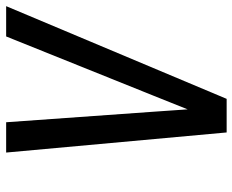

<svg xmlns="http://www.w3.org/2000/svg" viewBox="-88 -688 775 640"><g transform="rotate(90 300.0 -367.5)"><path d="M0 0 309 -735H421L488 0H387L352 -490Q350 -519 348 -547.5Q346 -576 344 -605Q332 -576 321 -547.5Q310 -519 298 -490L101 0Z"/></g></svg>

Font: Iosevka Aile Medium
Style: Italic
Weight: 500
Italic angle: -9°
Designer: Belleve Invis
Foundry: Belleve Invis
Version: Version 31.1.0; ttfautohint (v1.8.4)